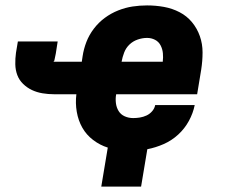

<svg xmlns="http://www.w3.org/2000/svg" viewBox="-20 -548 840 709"><path d="M354 141 378 -3Q349 -12 324 -31Q299 -50 284 -76.5Q269 -103 263.5 -135Q258 -167 262 -200H179Q158 -200 137 -203.5Q116 -207 98 -215.5Q80 -224 65.5 -238Q51 -252 44 -270.5Q37 -289 36.5 -310.5Q36 -332 39 -353L46 -395H193L186 -350Q185 -344 183.5 -338Q182 -332 181 -326L180 -323Q180 -322 179 -322Q178 -322 178 -321Q178 -320 178 -320H282L285 -340Q289 -367 299 -393Q309 -419 326.5 -442Q344 -465 367 -482Q390 -499 416.5 -509.5Q443 -520 469.5 -524Q496 -528 523 -528Q555 -528 585.5 -522.5Q616 -517 643 -503Q670 -489 689 -466Q708 -443 718 -414.5Q728 -386 728 -354.5Q728 -323 723 -291L708 -200H409Q406 -184 408 -167.5Q410 -151 418 -138Q426 -125 440.5 -118.5Q455 -112 472 -112Q484 -112 496.5 -114Q509 -116 521 -121.5Q533 -127 542 -137.5Q551 -148 553 -160H699Q693 -130 677.5 -101.5Q662 -73 638 -51Q614 -29 584.5 -16Q555 -3 524 3L501 141ZM581 -320Q583 -336 581.5 -351.5Q580 -367 573 -380.5Q566 -394 552.5 -401Q539 -408 523 -408Q506 -408 488.5 -402Q471 -396 458 -383.5Q445 -371 438.5 -354Q432 -337 429 -320Z"/></svg>

Font: Iosevka Aile Heavy Oblique
Style: Regular
Weight: 900
Italic angle: -9°
Designer: Belleve Invis
Foundry: Belleve Invis
Version: Version 31.1.0; ttfautohint (v1.8.4)